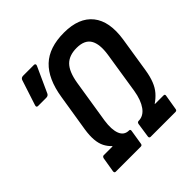

<svg xmlns="http://www.w3.org/2000/svg" viewBox="-176 -803 943 943"><g transform="rotate(-45 295.5 -331.5)"><path d="M101 0Q92 0 93 -11L106 -89Q109 -99 117 -99H178V-101Q161 -117 150.5 -137.5Q140 -158 137.5 -187Q135 -216 141 -255L172 -448Q189 -557 245 -610Q301 -663 404 -663Q508 -663 555.5 -603.5Q603 -544 586 -433L557 -249Q551 -211 540 -183Q529 -155 512 -135.5Q495 -116 473 -101L472 -99H532Q542 -99 540 -89L527 -11Q526 0 516 0H343Q339 0 336.5 -3Q334 -6 335 -11L346 -86Q348 -97 357 -97Q391 -97 414 -129Q437 -161 446 -216L480 -433Q490 -499 470 -532.5Q450 -566 395 -566Q343 -566 315 -537.5Q287 -509 276 -443L240 -216Q232 -161 244.5 -129Q257 -97 291 -97Q300 -97 298 -86L286 -11Q285 0 275 0ZM60 -498Q47 -498 52 -512L95 -644Q100 -655 113 -655H188Q194 -655 196 -651Q198 -647 195 -641L135 -509Q130 -498 116 -498Z"/></g></svg>

Font: Sofia Sans Condensed
Style: Bold Italic
Weight: 700
Italic angle: -9°
Version: Version 4.100